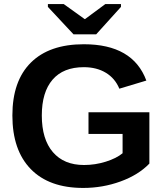

<svg xmlns="http://www.w3.org/2000/svg" viewBox="-20 -916 818 946"><path d="M394 -103Q449 -103 501.5 -119.5Q554 -136 584 -161V-256H416V-363H716V-110Q662 -54 574 -22Q486 10 390 10Q222 10 131.5 -83Q41 -176 41 -347Q41 -517 132 -607.5Q223 -698 393 -698Q635 -698 701 -519L568 -479Q547 -530 501.5 -557.5Q456 -585 393 -585Q292 -585 239 -523.5Q186 -462 186 -347Q186 -230 240.5 -166.5Q295 -103 394 -103ZM576 -882 454 -747H342L216 -882V-896H294L397 -822H399L499 -896H576Z"/></svg>

Font: Libra Sans
Style: Bold
Weight: 700
Foundry: Context Ltd
Version: Version 1.000